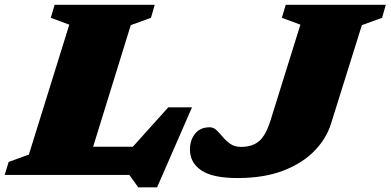

<svg xmlns="http://www.w3.org/2000/svg" viewBox="-50 -727 1624 798"><path d="M493.5 -622.5 337 -117H502L649.5 -281H748L603 51.5H524.5L487.5 0H-30.5L-14 -54L70 -84.5L238 -624.5L161 -653L177 -707H593L577.5 -653ZM1325 -210.5Q1306 -150.5 1256.5 -99.5Q1207 -48.5 1127.2 -17.8Q1047.5 13 937.5 13Q833 13 786.2 -19.2Q739.5 -51.5 739.5 -105Q739.5 -145 761 -171.5Q782.5 -198 821.5 -198Q837.5 -198 850.2 -185.8Q863 -173.5 876.5 -157.2Q890 -141 907.8 -128.8Q925.5 -116.5 951.5 -116.5Q999 -116.5 1027 -140.5Q1055 -164.5 1074.5 -227L1198.5 -624.5L1121.5 -653L1137.5 -707H1553.5L1538 -653L1454 -622.5Z"/></svg>

Font: Newsreader 6pt ExtraBold
Style: Italic
Weight: 800
Italic angle: -17°
Designer: Hugues Gentile
Foundry: Production Type
Version: Version 1.003; ttfautohint (v1.8.3)